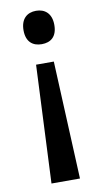

<svg xmlns="http://www.w3.org/2000/svg" viewBox="-84 -586 431 810"><g transform="rotate(-10 131.0 -181.5)"><path d="M197 -474C197 -524 168 -546 131 -546C93 -546 65 -523 65 -474C65 -424 93 -403 131 -403C169 -403 197 -423 197 -474ZM92 -322 69 183H191L168 -322Z"/></g></svg>

Font: Noto Sans Arabic UI SmCn Md
Style: Regular
Weight: 500
Width: 4
Designer: Monotype Design Team, Nadine Chahine and Nizar Qandah
Foundry: Monotype Imaging Inc.
Version: Version 2.010